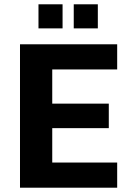

<svg xmlns="http://www.w3.org/2000/svg" viewBox="-20 -873 631 893"><path d="M525 -667V-550H223V-391H486V-277H223V-117H525V0H73V-667ZM271 -853V-741H159V-853ZM435 -853V-741H323V-853Z"/></svg>

Font: XXII Aven Bold
Style: Regular
Weight: 700
Designer: Lecter Johnson
Foundry: Doubletwo Studios
Version: Version 1.001